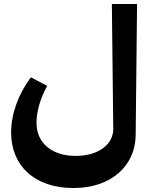

<svg xmlns="http://www.w3.org/2000/svg" viewBox="-20 -748 775 968"><path d="M350 200C542 200 662 87 664 -66L671 -728H544L551 -99C552 -22 479 38 361 38C244 38 164 -25 164 -129C164 -187 184 -254 218 -315L136 -358C72 -274 36 -172 36 -80C36 87 154 200 350 200Z"/></svg>

Font: Wafeq
Style: Bold
Weight: 700
Designer: Rasmus Andersson & Azza Alameddine
Foundry: Google & TypeTogether
Version: Version 3.000;FEAKit 1.0